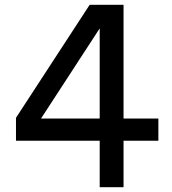

<svg xmlns="http://www.w3.org/2000/svg" viewBox="-20 -785 721 805"><path d="M398 -195H47V-291L356 -765H498V-288H644V-195H498V0H398ZM398 -288V-666L152 -288Z"/></svg>

Font: Application Medium
Style: Regular
Weight: 500
Designer: Wei Huang
Foundry: Wei Huang
Version: Version 0.012